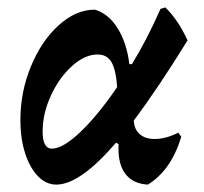

<svg xmlns="http://www.w3.org/2000/svg" viewBox="-20 -492 550 518"><path d="M397 -117Q427 -117 461 -134L469 -123Q442 -33 379 6Q338 4 317.5 -24Q297 -52 300 -103L293 -107Q196 6 132 6Q104 6 82 -17Q60 -40 47.5 -79.5Q35 -119 35 -168Q35 -244 63.5 -313Q92 -382 138.5 -424Q185 -466 236 -466Q273 -455 297.5 -415.5Q322 -376 329 -319H336Q377 -386 413 -468L426 -472Q461 -438 486 -383Q403 -249 341 -167Q342 -143 357 -130Q372 -117 397 -117ZM296 -257Q293 -303 281 -324Q269 -345 243 -345Q209 -345 174.5 -314Q140 -283 117.5 -234.5Q95 -186 95 -137Q95 -91 120 -91Q150 -91 197.5 -136.5Q245 -182 296 -257Z"/></svg>

Font: Alegreya
Style: Bold Italic
Weight: 700
Italic angle: -7°
Designer: Juan Pablo del Peral
Foundry: Huerta Tipografica
Version: Version 2.007; ttfautohint (v1.6)